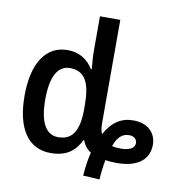

<svg xmlns="http://www.w3.org/2000/svg" viewBox="-92 -844 960 1032"><g transform="rotate(10 387.5 -328.0)"><path d="M520 104C522 66 527 27 533 -4C548 -1 570 1 594 1C721 1 770 -57 770 -129C770 -193 724 -240 646 -240C582 -241 530 -210 491 -138C483 -155 481 -176 481 -200V-760H370V-560C370 -534 375 -494 376 -472H371C342 -520 296 -551 231 -551C116 -551 45 -452 45 -270C45 -87 115 10 236 10C319 10 368 -25 398 -89H403C408 -70 425 -44 449 -30C440 7 433 51 430 99ZM261 -81C193 -81 158 -146 158 -269C158 -390 192 -458 260 -458C343 -458 373 -396 373 -275V-251C372 -137 340 -81 261 -81ZM602 -79C584 -79 567 -81 555 -84C573 -133 597 -158 636 -158C663 -158 679 -143 679 -122C679 -96 654 -79 602 -79Z"/></g></svg>

Font: Noto Sans UI SemiCondensed Medium
Style: Regular
Weight: 500
Width: 4
Designer: Monotype Design Team
Foundry: Monotype Imaging Inc.
Version: Version 1.901